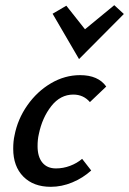

<svg xmlns="http://www.w3.org/2000/svg" viewBox="-20 -715 498 741"><path d="M263 -350Q213 -350 178 -305.5Q143 -261 130 -198Q125 -177 125 -151Q125 -110 143.5 -87.5Q162 -65 196 -65Q224 -65 250.5 -75Q277 -85 297 -102L332 -57Q300 -28 259 -11Q218 6 176 6Q109 6 70 -33.5Q31 -73 31 -141Q31 -170 36 -192Q48 -255 85.5 -308.5Q123 -362 176.5 -393.5Q230 -425 289 -425Q359 -425 390 -381L327 -321Q302 -350 263 -350ZM183 -662 236 -693 308 -602 421 -695 458 -661 285 -487Z"/></svg>

Font: Ysabeau Semibold
Style: Italic
Weight: 600
Italic angle: -12°
Designer: Christian Thalmann (Catharsis Fonts)
Version: Version 0.003